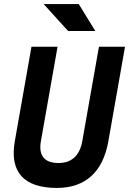

<svg xmlns="http://www.w3.org/2000/svg" viewBox="-20 -926 643 956"><path d="M263.2 9.8C404.8 9.8 492.7 -69.8 519.5 -222.7L602.5 -693.4H472.7L389.6 -222.7C377 -151.4 336.4 -114.3 271.5 -114.3C201.2 -114.3 170.9 -151.4 183.6 -222.7L266.6 -693.4H136.7L53.7 -222.7C26.9 -69.8 98.6 9.8 263.2 9.8ZM319.3 -771.5H454.6L372.1 -905.8H197.3Z"/></svg>

Font: Cascadia Code NF
Style: Bold Italic
Weight: 700
Italic angle: -10°
Monospace: yes
Designer: Aaron Bell
Foundry: Saja Typeworks
Version: Version 2404.023